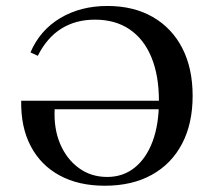

<svg xmlns="http://www.w3.org/2000/svg" viewBox="-20 -602 705 634"><path d="M325.8 11.3Q239.5 11.3 177 -22.6Q114.5 -56.5 81.5 -119.4Q48.4 -182.3 50 -269.4H541.1L541.9 -241.1H160.5Q157.3 -177.4 178.6 -127Q200 -76.6 240.3 -47.2Q280.6 -17.7 333.9 -17.7Q386.3 -17.7 424.6 -48.4Q462.9 -79 483.9 -135.1Q504.8 -191.1 504.8 -268.5Q504.8 -353.2 479.8 -413.3Q454.8 -473.4 407.7 -505.2Q360.5 -537.1 293.5 -537.1Q229.8 -537.1 182.3 -507.3Q134.7 -477.4 104.8 -417.7L80.6 -429Q112.1 -502.4 179 -542.3Q246 -582.3 334.7 -582.3Q421 -582.3 484.3 -546Q547.6 -509.7 581.9 -443.1Q616.1 -376.6 616.1 -285.5Q616.1 -193.5 581 -127Q546 -60.5 481 -24.6Q416.1 11.3 325.8 11.3Z"/></svg>

Font: Playfair SemiBold
Style: Regular
Weight: 600
Designer: Claus Eggers Sørensen
Foundry: Claus Eggers Sørensen
Version: Version 2.001;gftools[0.9.30]